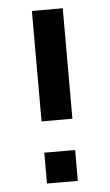

<svg xmlns="http://www.w3.org/2000/svg" viewBox="-48 -656 394 690"><g transform="rotate(-5 149.0 -311.5)"><path d="M93.5 -224.2V-622.6H204.8V-224.2ZM93.5 0V-111.3H204.8V0Z"/></g></svg>

Font: Playfair 5pt SemiExpanded Light
Style: Bold
Weight: 700
Version: Version 2.203